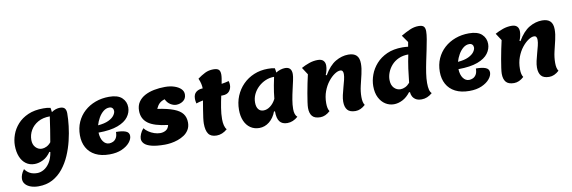

<svg xmlns="http://www.w3.org/2000/svg" viewBox="-64 -1326 6290 2111"><g transform="rotate(-10 3081.0 -270.0)"><path d="M230 235Q184 235 146 222Q108 209 85.5 184Q63 159 63 124Q63 102 72.5 76Q82 50 104 21Q127 54 160.5 71.5Q194 89 242 89Q278 89 315 68Q352 47 381 2.5Q410 -42 422 -113L412 -118Q375 -63 326 -38.5Q277 -14 230 -14Q174 -14 133.5 -44Q93 -74 71.5 -127.5Q50 -181 50 -252Q50 -311 72 -372.5Q94 -434 140 -485.5Q186 -537 257.5 -568.5Q329 -600 429 -600Q449 -600 467.5 -598.5Q486 -597 508 -592Q510 -582 512 -569.5Q514 -557 515 -543Q539 -560 563.5 -567.5Q588 -575 610 -575Q647 -575 663 -556.5Q679 -538 679 -500Q679 -438 670 -360Q661 -282 641 -199Q621 -116 587.5 -39Q554 38 504.5 100Q455 162 387 198.5Q319 235 230 235ZM338 -166Q363 -166 390 -179Q417 -192 440 -220Q452 -285 463 -359Q474 -433 484 -501Q407 -501 352 -470Q297 -439 268 -388.5Q239 -338 239 -280Q239 -228 268.5 -197Q298 -166 338 -166Z M1060 25Q967 25 903 -8Q839 -41 806.5 -100.5Q774 -160 774 -238Q774 -319 803.5 -385.5Q833 -452 886 -500Q939 -548 1009.5 -574Q1080 -600 1162 -600Q1259 -600 1305 -557Q1351 -514 1351 -449Q1351 -393 1314.5 -343.5Q1278 -294 1197 -263.5Q1116 -233 981 -232Q984 -168 1010.5 -131.5Q1037 -95 1077 -95Q1097 -95 1119 -104.5Q1141 -114 1156 -138.5Q1171 -163 1171 -206Q1239 -206 1278 -191Q1317 -176 1317 -137Q1317 -101 1286 -63.5Q1255 -26 1197.5 -0.5Q1140 25 1060 25ZM990 -312Q1063 -318 1107 -339Q1151 -360 1171 -387Q1191 -414 1191 -437Q1191 -457 1179 -470Q1167 -483 1145 -483Q1109 -483 1078 -458Q1047 -433 1024.5 -393.5Q1002 -354 990 -312Z M1679 25Q1585 25 1529.5 10.5Q1474 -4 1450 -29Q1426 -54 1426 -84Q1426 -107 1438.5 -137Q1451 -167 1475 -194Q1492 -171 1520.5 -151.5Q1549 -132 1583 -120.5Q1617 -109 1649 -109Q1684 -109 1712 -125.5Q1740 -142 1749 -182Q1595 -200 1528 -250.5Q1461 -301 1461 -391Q1461 -448 1488 -488Q1515 -528 1560.5 -552.5Q1606 -577 1664.5 -588.5Q1723 -600 1786 -600Q1845 -600 1891 -584.5Q1937 -569 1963 -543Q1989 -517 1989 -483Q1989 -435 1954.5 -410Q1920 -385 1876 -385Q1846 -385 1813 -405Q1780 -425 1760 -467Q1723 -456 1701 -435.5Q1679 -415 1662 -377Q1776 -360 1843 -334Q1910 -308 1939.5 -268.5Q1969 -229 1969 -171Q1969 -125 1948.5 -91Q1928 -57 1895 -35Q1862 -13 1823 0.5Q1784 14 1746 19.5Q1708 25 1679 25Z M2256 25Q2192 25 2165 -13Q2138 -51 2138 -129Q2138 -151 2143 -191.5Q2148 -232 2156.5 -282Q2165 -332 2173 -381Q2152 -377 2132.5 -372Q2113 -367 2096 -361Q2092 -376 2090.5 -391Q2089 -406 2089 -413Q2089 -465 2119.5 -488.5Q2150 -512 2193 -512Q2193 -535 2187 -563Q2181 -591 2166 -625Q2208 -656 2250 -677Q2292 -698 2343 -698Q2387 -698 2404 -681.5Q2421 -665 2421 -627Q2421 -608 2417 -582Q2413 -556 2407 -525Q2429 -528 2449 -532.5Q2469 -537 2488 -542Q2492 -531 2493.5 -519.5Q2495 -508 2495 -497Q2495 -457 2470.5 -427.5Q2446 -398 2395 -398H2380Q2366 -334 2355 -267Q2344 -200 2344 -142Q2344 -103 2351.5 -72.5Q2359 -42 2375 -24Q2319 25 2256 25Z M2732 25Q2676 25 2633.5 -4Q2591 -33 2568 -86Q2545 -139 2545 -210Q2545 -293 2574.5 -364Q2604 -435 2656.5 -488Q2709 -541 2780 -570.5Q2851 -600 2934 -600Q2958 -600 2975.5 -598.5Q2993 -597 3013 -592Q3019 -564 3020 -543Q3043 -558 3071 -566.5Q3099 -575 3123 -575Q3196 -575 3196 -496Q3196 -470 3186.5 -425.5Q3177 -381 3164.5 -327.5Q3152 -274 3142.5 -218.5Q3133 -163 3133 -115Q3133 -50 3164 -24Q3108 25 3045 25Q2987 25 2959.5 -11Q2932 -47 2932 -123L2922 -128Q2895 -56 2844.5 -15.5Q2794 25 2732 25ZM2811 -157Q2850 -157 2887 -185Q2924 -213 2949 -262Q2953 -301 2957.5 -335.5Q2962 -370 2969.5 -409Q2977 -448 2988 -501Q2937 -501 2891.5 -481.5Q2846 -462 2810 -428Q2774 -394 2753.5 -350.5Q2733 -307 2733 -259Q2733 -210 2753.5 -183.5Q2774 -157 2811 -157Z M3413 25Q3350 25 3323 -7Q3296 -39 3296 -99Q3296 -120 3302 -163.5Q3308 -207 3317.5 -260.5Q3327 -314 3338 -368Q3349 -422 3359 -464L3307 -544Q3348 -567 3395.5 -583.5Q3443 -600 3492 -600Q3534 -600 3554 -579.5Q3574 -559 3574 -524Q3574 -498 3567 -470Q3560 -442 3551 -422L3561 -417Q3620 -518 3690 -559Q3760 -600 3833 -600Q3894 -600 3924 -570.5Q3954 -541 3954 -479Q3954 -425 3939.5 -364.5Q3925 -304 3910 -240.5Q3895 -177 3895 -115Q3895 -53 3916 -24Q3863 25 3806 25Q3743 25 3716 -7Q3689 -39 3689 -99Q3689 -132 3698 -172.5Q3707 -213 3719 -255Q3731 -297 3740 -334Q3749 -371 3749 -398Q3749 -419 3741.5 -431Q3734 -443 3715 -443Q3688 -443 3652 -419Q3616 -395 3581.5 -351.5Q3547 -308 3524.5 -248Q3502 -188 3502 -115Q3502 -53 3523 -24Q3470 25 3413 25Z M4235 25Q4184 25 4140.5 -2.5Q4097 -30 4070.5 -82.5Q4044 -135 4044 -210Q4044 -272 4067.5 -336.5Q4091 -401 4139 -455Q4187 -509 4260 -542Q4333 -575 4433 -575Q4449 -575 4464.5 -574Q4480 -573 4497 -571Q4498 -578 4501.5 -596.5Q4505 -615 4506 -622L4450 -702Q4503 -733 4551 -754Q4599 -775 4647 -775Q4689 -775 4705.5 -758.5Q4722 -742 4722 -704Q4722 -669 4713 -616.5Q4704 -564 4691 -502.5Q4678 -441 4664.5 -376Q4651 -311 4642 -251Q4633 -191 4633 -142Q4633 -95 4640.5 -66.5Q4648 -38 4664 -24Q4608 25 4545 25Q4502 25 4477.5 9Q4453 -7 4442 -30Q4431 -53 4431 -73L4421 -78Q4381 -25 4332 0Q4283 25 4235 25ZM4335 -125Q4361 -125 4388 -138Q4415 -151 4439 -179Q4446 -253 4457 -332.5Q4468 -412 4484 -487Q4423 -487 4375.5 -465.5Q4328 -444 4296.5 -408.5Q4265 -373 4248.5 -331Q4232 -289 4232 -248Q4232 -189 4262.5 -157Q4293 -125 4335 -125Z M5078 25Q4985 25 4921 -8Q4857 -41 4824.5 -100.5Q4792 -160 4792 -238Q4792 -319 4821.5 -385.5Q4851 -452 4904 -500Q4957 -548 5027.5 -574Q5098 -600 5180 -600Q5277 -600 5323 -557Q5369 -514 5369 -449Q5369 -393 5332.5 -343.5Q5296 -294 5215 -263.5Q5134 -233 4999 -232Q5002 -168 5028.5 -131.5Q5055 -95 5095 -95Q5115 -95 5137 -104.5Q5159 -114 5174 -138.5Q5189 -163 5189 -206Q5257 -206 5296 -191Q5335 -176 5335 -137Q5335 -101 5304 -63.5Q5273 -26 5215.5 -0.5Q5158 25 5078 25ZM5008 -312Q5081 -318 5125 -339Q5169 -360 5189 -387Q5209 -414 5209 -437Q5209 -457 5197 -470Q5185 -483 5163 -483Q5127 -483 5096 -458Q5065 -433 5042.5 -393.5Q5020 -354 5008 -312Z M5576 25Q5513 25 5486 -7Q5459 -39 5459 -99Q5459 -120 5465 -163.5Q5471 -207 5480.5 -260.5Q5490 -314 5501 -368Q5512 -422 5522 -464L5470 -544Q5511 -567 5558.5 -583.5Q5606 -600 5655 -600Q5697 -600 5717 -579.5Q5737 -559 5737 -524Q5737 -498 5730 -470Q5723 -442 5714 -422L5724 -417Q5783 -518 5853 -559Q5923 -600 5996 -600Q6057 -600 6087 -570.5Q6117 -541 6117 -479Q6117 -425 6102.5 -364.5Q6088 -304 6073 -240.5Q6058 -177 6058 -115Q6058 -53 6079 -24Q6026 25 5969 25Q5906 25 5879 -7Q5852 -39 5852 -99Q5852 -132 5861 -172.5Q5870 -213 5882 -255Q5894 -297 5903 -334Q5912 -371 5912 -398Q5912 -419 5904.5 -431Q5897 -443 5878 -443Q5851 -443 5815 -419Q5779 -395 5744.5 -351.5Q5710 -308 5687.5 -248Q5665 -188 5665 -115Q5665 -53 5686 -24Q5633 25 5576 25Z"/></g></svg>

Font: Lemon
Style: Regular
Weight: 400
Designer: Eduardo Rodriguez Tunni
Foundry: Eduardo Rodriguez Tunni
Version: Version 1.003; ttfautohint (v1.8.4.7-5d5b);gftools[0.9.24]